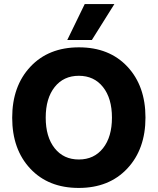

<svg xmlns="http://www.w3.org/2000/svg" viewBox="-20 -918 776 945"><path d="M432 -721H311L397 -898H543ZM249 -489.5Q205 -434 205 -339Q205 -244 249 -188.5Q293 -133 368 -133Q443 -133 487 -188.5Q531 -244 531 -339Q531 -434 487 -489.5Q443 -545 368 -545Q293 -545 249 -489.5ZM368.5 -685Q518 -685 607 -590Q696 -495 696 -339.5Q696 -184 606.5 -88.5Q517 7 367.5 7Q218 7 129 -88Q40 -183 40 -338.5Q40 -494 129.5 -589.5Q219 -685 368.5 -685Z"/></svg>

Font: Hind Jalandhar
Style: Bold
Weight: 700
Designer: Namrata Goyal
Foundry: Indian Type Foundry
Version: Version 0.702;PS 1.0;hotconv 1.0.81;makeotf.lib2.5.63406